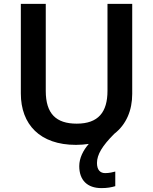

<svg xmlns="http://www.w3.org/2000/svg" viewBox="-20 -800 787 986"><path d="M478 37C478 -6 505 -51 567 -113C629 -161 659 -234 659 -318V-780H532V-334C532 -224 485 -165 374 -165C268 -165 215 -216 215 -333V-780H87V-320C87 -161 185 -56 370 -56C393 -56 415 -58 436 -61C407 -28 387 12 387 53C387 125 428 166 501 166C531 166 552 162 572 156V81C560 84 542 89 520 89C495 89 478 73 478 37Z"/></svg>

Font: Noto Sans Malayalam UI SemiBold
Style: Regular
Weight: 600
Designer: Jelle Bosma - Monotype Design Team
Foundry: Monotype Imaging Inc.
Version: Version 2.104